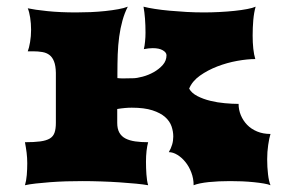

<svg xmlns="http://www.w3.org/2000/svg" viewBox="-20 -547 862 567"><path d="M53.7 0Q57.6 -12.7 59.1 -30.3Q60.5 -47.9 60.5 -64.9Q60.5 -80.6 58.6 -96.2Q56.6 -111.8 53.7 -127Q81.1 -127 98.9 -129.4Q116.7 -131.8 127 -137.9Q137.2 -144 141.1 -155.3Q145 -166.5 145 -184.1V-332Q144.5 -353 139.6 -365.5Q134.8 -377.9 126.2 -384.5Q117.7 -391.1 105.2 -393.3Q92.8 -395.5 77.1 -395.5H62Q65.9 -405.3 68.8 -422.6Q71.8 -439.9 71.8 -459Q71.8 -477.5 69.1 -494.9Q66.4 -512.2 62 -522.5Q82 -518.1 119.6 -514.2Q157.2 -510.3 204.6 -510.3Q225.1 -510.3 247.6 -511.2Q270 -512.2 290.8 -514.4Q311.5 -516.6 329.1 -519.8Q346.7 -522.9 357.4 -527.3Q347.7 -508.3 341.6 -486.1Q335.4 -463.9 332 -438.7Q328.6 -413.6 327.6 -386Q326.7 -358.4 326.7 -328.6V-316.4Q330.6 -315.9 334.5 -315.7Q338.4 -315.4 343.3 -315.4Q349.1 -315.4 356.2 -315.7Q363.3 -315.9 371.6 -315.9Q383.8 -315.9 401.1 -320.6Q418.5 -325.2 434.1 -334Q449.7 -342.8 460.7 -355.2Q471.7 -367.7 471.7 -383.8Q471.7 -392.1 460.9 -398.4Q450.2 -404.8 431.2 -404.8Q419.4 -404.8 404.8 -401.9Q407.2 -411.6 408.4 -424.6Q409.7 -437.5 409.7 -450.2Q409.7 -472.2 408.2 -491.9Q406.7 -511.7 403.8 -527.3Q416.5 -523.9 436.5 -520.8Q456.5 -517.6 480.7 -515.4Q504.9 -513.2 531 -511.7Q557.1 -510.3 582 -510.3Q604 -510.3 627.7 -511.5Q651.4 -512.7 672.4 -514.9Q693.4 -517.1 710 -520.3Q726.6 -523.4 734.9 -527.3Q730 -510.3 728 -487.8Q726.1 -465.3 726.1 -441.9Q726.1 -421.4 728 -403.3Q730 -385.3 733.9 -372.6Q710.4 -372.6 680.4 -367.2Q650.4 -361.8 621.8 -350.8Q593.3 -339.8 570.3 -323.5Q547.4 -307.1 538.6 -285.2Q545.9 -272 563 -263.2Q580.1 -254.4 601.1 -249.3Q622.1 -244.1 644.3 -242.2Q666.5 -240.2 684.6 -240.2Q684.6 -222.7 691.2 -206.8Q697.8 -190.9 709.7 -178.5Q721.7 -166 739.3 -158.7Q756.8 -151.4 778.8 -151.4Q774.9 -139.2 772 -118.9Q769 -98.6 769 -76.7Q769 -53.2 771.5 -32.5Q773.9 -11.7 778.8 0Q772 -2.9 759 -5.1Q746.1 -7.3 729.5 -9Q712.9 -10.7 694.6 -11.5Q676.3 -12.2 659.2 -12.2Q625.5 -12.2 596.7 -9.3Q567.9 -6.3 551.8 0Q551.8 -20 544.9 -37.8Q538.1 -55.7 527.3 -68.8Q516.6 -82 503.7 -89.8Q490.7 -97.7 478.5 -97.7Q484.9 -108.4 488.3 -119.9Q491.7 -131.3 491.7 -144Q491.7 -158.7 486.6 -173.8Q481.4 -189 467.8 -201.2Q454.1 -213.4 430.2 -221.2Q406.2 -229 369.1 -229Q358.9 -229 348.4 -228Q337.9 -227.1 326.2 -225.1V-184.1Q326.2 -166.5 332.5 -155.3Q338.9 -144 350.8 -137.9Q362.8 -131.8 379.6 -129.4Q396.5 -127 417.5 -127Q414.6 -116.7 412.8 -101.6Q411.1 -86.4 411.1 -69.3Q411.1 -50.8 412.4 -32Q413.6 -13.2 417.5 0Q404.3 -2.4 382.1 -4.6Q359.9 -6.8 333.5 -8.5Q307.1 -10.3 278.6 -11.2Q250 -12.2 223.6 -12.2Q200.2 -12.2 175.5 -11.5Q150.9 -10.7 128.2 -9Q105.5 -7.3 85.9 -5.1Q66.4 -2.9 53.7 0Z"/></svg>

Font: Arbutus
Style: Regular
Weight: 400
Designer: Karolina Lach
Foundry: Sorkin Type Co.
Version: Version 1.002